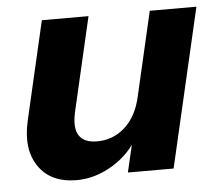

<svg xmlns="http://www.w3.org/2000/svg" viewBox="-43 -557 697 615"><g transform="rotate(-5 305.5 -250.0)"><path d="M180 10Q97 10 58 -46.5Q19 -103 40 -194L113 -510H263L193 -207Q182 -157 198 -132.5Q214 -108 256 -108Q307 -108 345 -142Q383 -176 397 -237L382 -114Q353 -59 296.5 -24.5Q240 10 180 10ZM345 0 373 -120H370L460 -510H610L492 0Z"/></g></svg>

Font: Instrument Sans
Style: Bold Italic
Weight: 700
Italic angle: -13°
Designer: Rodrigo Fuenzalida
Foundry: fragTYPE
Version: Version 1.000;gftools[0.9.28]